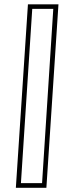

<svg xmlns="http://www.w3.org/2000/svg" viewBox="-20 -770 352 890"><path d="M195 100.5H53.5L109.5 -750H251ZM175 79 227 -729H129.5L77 79Z"/></svg>

Font: Tourney Thin ExtraLight
Style: Italic
Weight: 250
Italic angle: -12°
Version: Version 1.015